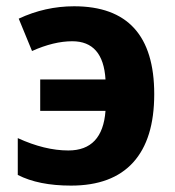

<svg xmlns="http://www.w3.org/2000/svg" viewBox="-20 -576 552 606"><path d="M213.9 -556.2Q466.8 -556.2 466.8 -278.8Q466.8 -136.7 400.4 -63.5Q334 9.8 204.1 9.8Q101.6 9.8 36.1 -23.9V-140.1Q121.1 -101.1 195.8 -101.1Q303.7 -101.1 313 -226.1H106.9V-325.2H313Q305.7 -445.8 208 -445.8Q149.9 -445.8 81.1 -415L39.1 -517.1Q122.6 -556.2 213.9 -556.2Z"/></svg>

Font: NotoSans-Bold
Style: Bold
Weight: 700
Designer: Monotype Design team
Foundry: Monotype Imaging Inc.
Version: Version 1.04